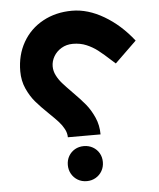

<svg xmlns="http://www.w3.org/2000/svg" viewBox="-54 -606 708 857"><g transform="rotate(-5 300.0 -178.0)"><path d="M158.5 -111Q123 -145 101 -170.8Q79 -196.5 63 -232Q47 -267.5 47 -310Q47 -383 79.5 -439.8Q112 -496.5 169.8 -528Q227.5 -559.5 300.5 -559.5Q371 -559.5 443 -517.2Q515 -475 572 -402L475 -308L461 -320.5Q424.5 -354 401.8 -371.5Q379 -389 351.8 -400.5Q324.5 -412 291.5 -412Q262.5 -412 240 -398.5Q217.5 -385 205.2 -363.8Q193 -342.5 193 -319.5Q193 -298.5 203 -278.8Q213 -259 228.2 -241.8Q243.5 -224.5 270.5 -197Q305.5 -162 327 -135.8Q348.5 -109.5 364 -74.5Q379.5 -39.5 379.5 1.5H233Q233 -17.5 223.2 -35.8Q213.5 -54 199 -70Q184.5 -86 158.5 -111ZM222 125Q222 103 232.2 85.2Q242.5 67.5 260.2 57.2Q278 47 300.5 47Q322.5 47 340.5 57.2Q358.5 67.5 368.8 85.2Q379 103 379 125Q379 147 368.8 165Q358.5 183 340.5 193.5Q322.5 204 300.5 204Q278 204 260.2 193.5Q242.5 183 232.2 165Q222 147 222 125Z"/></g></svg>

Font: JuliaMono Black
Style: Regular
Weight: 900
Monospace: yes
Designer: cormullion
Foundry: corm
Version: Version 0.054; ttfautohint (v1.8.4)